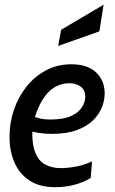

<svg xmlns="http://www.w3.org/2000/svg" viewBox="-20 -766 476 796"><path d="M107.5 -287.5Q127 -279.5 145.2 -275Q163.5 -270.5 188 -270.5Q244.5 -270.5 276.2 -285.8Q308 -301 320.8 -323Q333.5 -345 333.5 -365Q333.5 -385 324.2 -397.2Q315 -409.5 299.5 -415.2Q284 -421 267 -421Q234.5 -421 206 -404Q177.5 -387 154.8 -350Q132 -313 117 -253L115.5 -251.5Q110 -179 124.2 -139.2Q138.5 -99.5 167 -84.2Q195.5 -69 231.5 -69Q260.5 -69 295.5 -75.5Q330.5 -82 361.5 -97L356 -28Q329 -11.5 291.5 -0.8Q254 10 208.5 10Q144 10 102 -17.8Q60 -45.5 39.8 -92.8Q19.5 -140 19.5 -198.5Q19.5 -257.5 38 -311.5Q56.5 -365.5 90.8 -408Q125 -450.5 172 -475Q219 -499.5 276 -499.5Q343.5 -499.5 378.8 -465.5Q414 -431.5 414 -377.5Q414 -350.5 402.5 -321.2Q391 -292 365.5 -267Q340 -242 298.2 -226.5Q256.5 -211 196 -211Q168.5 -211 142 -214.8Q115.5 -218.5 99.5 -225ZM221 -575.5 233.5 -642.5 409.5 -746.5 392 -636Z"/></svg>

Font: Cabin
Style: Italic
Weight: 400
Width: 4
Italic angle: -10°
Designer: Pablo Impallari
Foundry: Pablo Impallari. http://www.impallari.com Igino Marini. http://www.ikern.com
Version: Version 3.001